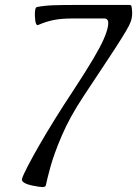

<svg xmlns="http://www.w3.org/2000/svg" viewBox="-20 -748 554 776"><path d="M110.8 2Q63 -8.3 69.3 -26.4Q74.2 -42 92.8 -77.6Q111.3 -113.3 139.6 -162.6Q168 -211.9 202.9 -268.1Q237.8 -324.2 275.4 -380.9Q327.6 -460.4 356.7 -509.8Q385.7 -559.1 398.9 -589.1Q412.1 -619.1 416 -640.1Q419.4 -659.7 415 -666.5Q410.6 -673.3 402.8 -673.3H270.5Q229 -673.3 197.8 -667.2Q166.5 -661.1 132.8 -646.5Q129.4 -645 125.7 -652.3Q122.1 -659.7 121.1 -682.1Q119.6 -718.3 129.9 -719.7Q159.7 -725.6 196.8 -726.8Q233.9 -728 285.2 -728H503.4Q509.8 -728 511.2 -723.4Q512.7 -718.8 514.2 -699.7Q514.6 -688 512.2 -674.3Q509.8 -661.1 501 -643.8Q492.2 -626.5 471.9 -594Q451.7 -561.5 414.3 -505.1Q377 -448.7 316.9 -357.9Q261.7 -274.4 230 -200.2Q198.2 -126 183.8 -73.2Q169.4 -20.5 165.5 0Q164.1 7.8 152.8 8.1Q141.6 8.3 110.8 2Z"/></svg>

Font: Dai Banna SIL Medium
Style: Italic
Weight: 500
Italic angle: -11°
Designer: Victor Gaultney
Foundry: SIL International
Version: Version 4.000